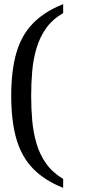

<svg xmlns="http://www.w3.org/2000/svg" viewBox="-20 -778 412 924"><path d="M284 126Q195 91 139.5 34Q84 -23 59 -109Q34 -195 34 -317Q34 -439 59 -524.5Q84 -610 139.5 -666.5Q195 -723 284 -758V-715Q232 -685 201.5 -641.5Q171 -598 155.5 -545.5Q140 -493 135 -435Q130 -377 130 -317Q130 -257 135 -199Q140 -141 155.5 -88Q171 -35 201.5 8.5Q232 52 284 83Z"/></svg>

Font: Noto Serif Gujarati
Style: Regular
Weight: 400
Designer: Universal Thirst, Indian Type Foundry and the Monotype Design Team
Foundry: Monotype Imaging Inc.
Version: Version 2.102